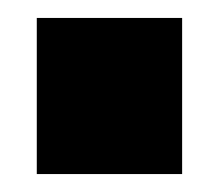

<svg xmlns="http://www.w3.org/2000/svg" viewBox="-20 -194 245 214"><path d="M183 0H21V-174H183Z"/></svg>

Font: Neutral Face
Style: Bold
Weight: 700
Designer: Vadym Aksieiev
Version: Version 1.039;Fontself Maker 3.5.7